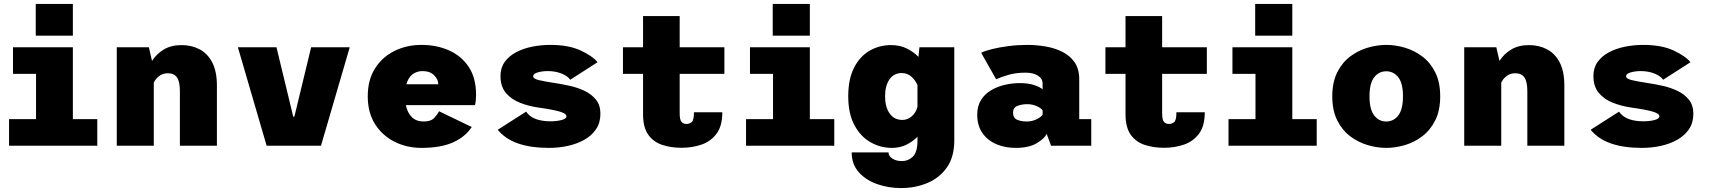

<svg xmlns="http://www.w3.org/2000/svg" viewBox="-20 -740 8682 975"><path d="M161.5 -720H350V-559H161.5ZM26 0V-135H163V-365H46V-500H350V-135H474V0Z M573 0V-500H736L752 -430.5Q773.5 -465 810.8 -488Q848 -511 902 -511Q953 -511 993.8 -489.5Q1034.5 -468 1058 -422.5Q1081.5 -377 1081.5 -305V0H893.5V-276Q893.5 -325.5 878.8 -346.8Q864 -368 832.5 -368Q806 -368 787.8 -353.5Q769.5 -339 761 -320.5V0Z M1334 0 1188 -500H1384L1469 -148H1475L1560 -500H1756L1610 0Z M2119.5 11Q2046.5 11 1984.5 -19.8Q1922.5 -50.5 1885 -109Q1847.5 -167.5 1847.5 -251Q1847.5 -334 1884.2 -392.2Q1921 -450.5 1983 -481.2Q2045 -512 2121 -512Q2196.5 -512 2259.2 -484.5Q2322 -457 2359.8 -401Q2397.5 -345 2397.5 -258.5Q2397.5 -229 2392 -206H2041Q2049 -167 2071.5 -145Q2094 -123 2131.5 -123Q2169 -123 2186.2 -142.2Q2203.5 -161.5 2209.5 -175L2375.5 -95Q2342.5 -44.5 2280.2 -16.8Q2218 11 2119.5 11ZM2125.5 -379Q2096.5 -379 2075 -362.8Q2053.5 -346.5 2043.5 -312H2205.5V-314Q2205.5 -336 2184.8 -357.5Q2164 -379 2125.5 -379Z M2768.5 11Q2675.5 11 2610.8 -11.5Q2546 -34 2507.5 -81L2651.5 -173Q2671 -146 2702.5 -135Q2734 -124 2774.5 -124Q2807.5 -124 2832 -130.5Q2856.5 -137 2856.5 -149.5Q2856.5 -163 2823.5 -173Q2790.5 -183 2716 -193.5Q2666 -200.5 2621.5 -217.8Q2577 -235 2549.2 -267.8Q2521.5 -300.5 2521.5 -354Q2521.5 -395.5 2543 -425.5Q2564.5 -455.5 2601 -474.8Q2637.5 -494 2682.5 -503Q2727.5 -512 2774.5 -512Q2867.5 -512 2928.2 -483.8Q2989 -455.5 3014.5 -424L2875.5 -335Q2863 -354 2831.5 -366.5Q2800 -379 2762.5 -379Q2733 -379 2710.2 -372.2Q2687.5 -365.5 2687.5 -352.5Q2687.5 -340 2717 -333Q2746.5 -326 2799.5 -318Q2833.5 -313 2873 -304.2Q2912.5 -295.5 2948 -278.8Q2983.5 -262 3006.2 -234Q3029 -206 3029 -162Q3029 -117 3007 -84.2Q2985 -51.5 2947.8 -30.5Q2910.5 -9.5 2864 0.8Q2817.5 11 2768.5 11Z M3245.5 -160V-365H3143.5V-500H3245.5V-658.5H3431.5V-500H3658.5V-365H3431.5V-165Q3431.5 -131.5 3440.8 -121Q3450 -110.5 3465.5 -110.5Q3481 -110.5 3492.5 -119.8Q3504 -129 3504 -170H3648Q3648 -100 3618.5 -60.8Q3589 -21.5 3541.8 -5.5Q3494.5 10.5 3441 10.5Q3388 10.5 3343.5 -4Q3299 -18.5 3272.2 -55.5Q3245.5 -92.5 3245.5 -160Z M3904 -720H4092.5V-559H3904ZM3768.5 0V-135H3905.5V-365H3788.5V-500H4092.5V-135H4216.5V0Z M4509.5 11Q4451 11 4400.5 -17.8Q4350 -46.5 4318.8 -104.5Q4287.5 -162.5 4287.5 -251Q4287.5 -339.5 4317.5 -397.2Q4347.5 -455 4396.8 -483Q4446 -511 4504.5 -511Q4549.5 -511 4584.2 -494Q4619 -477 4644 -451L4649 -500H4826V-27Q4826 57 4788.2 110.5Q4750.5 164 4689 189.5Q4627.5 215 4556 215Q4491.5 215 4434 194.8Q4376.5 174.5 4340.8 134.2Q4305 94 4305 34H4492Q4492 52 4511.2 65Q4530.5 78 4561 78Q4592 78 4615.5 55.5Q4639 33 4639 -26V-45.5Q4615 -21 4582.5 -5Q4550 11 4509.5 11ZM4474.5 -251Q4474.5 -197 4497.5 -164Q4520.5 -131 4562.5 -131Q4589.5 -131 4610.8 -150Q4632 -169 4639 -198V-308.5Q4628 -333 4607.8 -351Q4587.5 -369 4559.5 -369Q4519 -369 4496.8 -336.8Q4474.5 -304.5 4474.5 -251Z M5137.5 11Q5083.5 11 5039.2 -8Q4995 -27 4968.8 -64.5Q4942.5 -102 4942.5 -157.5Q4942.5 -202 4962 -232.8Q4981.5 -263.5 5013.8 -282.2Q5046 -301 5084 -309.5Q5122 -318 5158.5 -318Q5203.5 -318 5234 -307.2Q5264.5 -296.5 5274.5 -286V-316Q5274.5 -341 5250.5 -356Q5226.5 -371 5187.5 -371Q5139 -371 5100.5 -359.8Q5062 -348.5 5038.5 -337.5L4962.5 -472Q4982 -482 5018.8 -491Q5055.5 -500 5101.8 -506Q5148 -512 5196.5 -512Q5242 -512 5288.5 -504.2Q5335 -496.5 5374 -477.2Q5413 -458 5436.8 -424Q5460.5 -390 5460.5 -337V-135H5521.5V0H5317.5L5295 -60.5Q5284.5 -36.5 5244.8 -12.8Q5205 11 5137.5 11ZM5194 -123Q5222 -123 5245.2 -135Q5268.5 -147 5274.5 -158V-179Q5268.5 -190 5245.8 -200.5Q5223 -211 5196 -211Q5170 -211 5147.2 -202.5Q5124.5 -194 5124.5 -167.5Q5124.5 -140.5 5145.2 -131.8Q5166 -123 5194 -123Z M5695.5 -160V-365H5593.5V-500H5695.5V-658.5H5881.5V-500H6108.5V-365H5881.5V-165Q5881.5 -131.5 5890.8 -121Q5900 -110.5 5915.5 -110.5Q5931 -110.5 5942.5 -119.8Q5954 -129 5954 -170H6098Q6098 -100 6068.5 -60.8Q6039 -21.5 5991.8 -5.5Q5944.5 10.5 5891 10.5Q5838 10.5 5793.5 -4Q5749 -18.5 5722.2 -55.5Q5695.5 -92.5 5695.5 -160Z M6354 -720H6542.5V-559H6354ZM6218.5 0V-135H6355.5V-365H6238.5V-500H6542.5V-135H6666.5V0Z M7019.5 11Q6974 11 6925.8 -3Q6877.5 -17 6836.8 -47.8Q6796 -78.5 6770.8 -128.5Q6745.5 -178.5 6745.5 -251Q6745.5 -323 6770.8 -373Q6796 -423 6836.8 -453.5Q6877.5 -484 6925.8 -498Q6974 -512 7019.5 -512Q7065.5 -512 7113.5 -498Q7161.5 -484 7202.2 -453.5Q7243 -423 7268.2 -373Q7293.5 -323 7293.5 -251Q7293.5 -178.5 7268.2 -128.5Q7243 -78.5 7202.2 -47.8Q7161.5 -17 7113.5 -3Q7065.5 11 7019.5 11ZM7019.5 -123Q7057 -123 7080.8 -154Q7104.5 -185 7104.5 -251Q7104.5 -317 7080.8 -347.5Q7057 -378 7019.5 -378Q6982 -378 6958.2 -347.5Q6934.5 -317 6934.5 -251Q6934.5 -185 6958.2 -154Q6982 -123 7019.5 -123Z M7415.5 0V-500H7578.5L7594.5 -430.5Q7616 -465 7653.2 -488Q7690.5 -511 7744.5 -511Q7795.5 -511 7836.2 -489.5Q7877 -468 7900.5 -422.5Q7924 -377 7924 -305V0H7736V-276Q7736 -325.5 7721.2 -346.8Q7706.5 -368 7675 -368Q7648.5 -368 7630.2 -353.5Q7612 -339 7603.5 -320.5V0Z M8318.5 11Q8225.5 11 8160.8 -11.5Q8096 -34 8057.5 -81L8201.5 -173Q8221 -146 8252.5 -135Q8284 -124 8324.5 -124Q8357.5 -124 8382 -130.5Q8406.5 -137 8406.5 -149.5Q8406.5 -163 8373.5 -173Q8340.5 -183 8266 -193.5Q8216 -200.5 8171.5 -217.8Q8127 -235 8099.2 -267.8Q8071.5 -300.5 8071.5 -354Q8071.5 -395.5 8093 -425.5Q8114.5 -455.5 8151 -474.8Q8187.5 -494 8232.5 -503Q8277.5 -512 8324.5 -512Q8417.5 -512 8478.2 -483.8Q8539 -455.5 8564.5 -424L8425.5 -335Q8413 -354 8381.5 -366.5Q8350 -379 8312.5 -379Q8283 -379 8260.2 -372.2Q8237.5 -365.5 8237.5 -352.5Q8237.5 -340 8267 -333Q8296.5 -326 8349.5 -318Q8383.5 -313 8423 -304.2Q8462.5 -295.5 8498 -278.8Q8533.5 -262 8556.2 -234Q8579 -206 8579 -162Q8579 -117 8557 -84.2Q8535 -51.5 8497.8 -30.5Q8460.5 -9.5 8414 0.8Q8367.5 11 8318.5 11Z"/></svg>

Font: Trispace ExtraBold
Style: Regular
Weight: 800
Designer: Tyler Finck
Foundry: Etcetera Type Company
Version: Version 1.210; ttfautohint (v1.8.3)